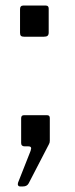

<svg xmlns="http://www.w3.org/2000/svg" viewBox="-20 -526 269 690"><path d="M52 -408V-493Q52 -506 63 -506H145Q155 -506 155 -495V-409Q155 -401 151 -397.5Q147 -394 137 -394H67Q59 -394 55.5 -397Q52 -400 52 -408ZM45 130 90 16 92 7Q92 0 82 0H69Q56 0 56 -12V-101Q56 -112 66 -112H149Q159 -112 159 -102V-20Q159 -13 156 -8L83 133Q77 144 63 144H52Q47 144 45 140Q43 136 45 130Z"/></svg>

Font: n
Style: Regular
Weight: 400
Designer: Pablo Impallari, Rodrigo Fuenzalida
Foundry: Impallari Type
Version: Version 1.002; ttfautohint (v1.5)